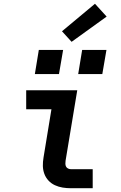

<svg xmlns="http://www.w3.org/2000/svg" viewBox="-20 -999 640 1019"><path d="M357 0Q334 0 312.5 -3.5Q291 -7 271.5 -16Q252 -25 237.5 -40.5Q223 -56 215.5 -76Q208 -96 207.5 -118Q207 -140 211 -163L253 -419H119V-520H390L328 -146Q327 -138 327 -130Q327 -122 330.5 -115Q334 -108 341.5 -104.5Q349 -101 357 -101H472V0ZM523 -606H395L416 -734H545ZM165 -606 186 -734H315L293 -606ZM360 -777 309 -833 484 -979 546 -911Z"/></svg>

Font: Iosevka SS04 Extended
Style: Bold Italic
Weight: 700
Width: 7
Italic angle: -9°
Monospace: yes
Designer: Belleve Invis
Foundry: Belleve Invis
Version: Version 19.0.0; ttfautohint (v1.8.4)